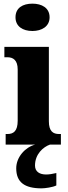

<svg xmlns="http://www.w3.org/2000/svg" viewBox="-20 -793 372 1053"><path d="M158 -623C209 -623 252 -648 252 -698C252 -750 209 -773 158 -773C105 -773 65 -750 65 -698C65 -648 105 -623 158 -623ZM11 0H173C119 14 69 68 69 130C69 206 114 240 208 240C227 240 270 234 289 224V156C268 161 249 164 233 164C198 164 172 149 172 115C172 52 217 13 254 0H314V-58H304C271 -58 248 -73 248 -128V-536H4V-479H21C52 -479 77 -463 77 -412V-131C77 -74 54 -58 21 -58H11Z"/></svg>

Font: Noto Serif Bengali Condensed Black
Style: Regular
Weight: 900
Width: 3
Designer: Juan Bruce, Universal Thirst, Indian Type Foundry and the Monotype Design Team.
Foundry: Monotype Imaging Inc.
Version: Version 2.003